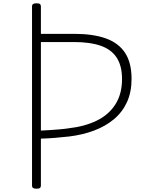

<svg xmlns="http://www.w3.org/2000/svg" viewBox="-20 -1135 905 1169"><path d="M202 14Q188 14 181.5 9.5Q175 5 175 -5V-1096Q175 -1106 181.5 -1110.5Q188 -1115 202 -1115Q217 -1115 223 -1110.5Q229 -1106 229 -1096V-929H431Q546 -929 623.5 -901.5Q701 -874 741 -814Q781 -754 781 -655Q781 -574 753 -513Q725 -452 673.5 -409Q622 -366 552.5 -340Q483 -314 401 -304Q357 -299 313 -295.5Q269 -292 229 -291V-5Q229 5 223 9.5Q217 14 202 14ZM229 -340Q255 -341 284.5 -343Q314 -345 343.5 -347.5Q373 -350 399 -354Q496 -365 569 -400.5Q642 -436 682.5 -499.5Q723 -563 723 -654Q723 -734 690.5 -784Q658 -834 593 -856.5Q528 -879 431 -879H229Z"/></svg>

Font: Playwrite FR Moderne ExtraLight
Style: Regular
Weight: 250
Version: Version 1.002